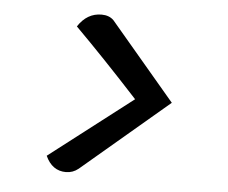

<svg xmlns="http://www.w3.org/2000/svg" viewBox="-41 -524 655 552"><g transform="rotate(5 287.0 -248.0)"><path d="M109 -60 348 -244Q246 -355 163 -438Q189 -478 231 -478Q253 -478 266 -465L454 -243L204 -31Q188 -18 168 -18Q128 -18 109 -60Z"/></g></svg>

Font: Overlock
Style: Bold Italic
Weight: 700
Version: Version 1.001